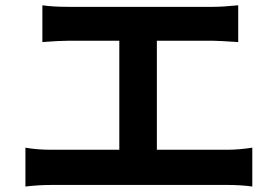

<svg xmlns="http://www.w3.org/2000/svg" viewBox="-20 -718 1040 719"><path d="M567.4 -157.2H832Q874 -157.2 924.8 -165V-19.5Q882.8 -25.4 832 -25.4H172.9Q125 -25.4 75.2 -19.5V-165Q117.2 -157.2 172.9 -157.2H426.8V-565.4H234.4Q202.1 -565.4 138.7 -560.5V-698.2Q177.7 -692.4 234.4 -692.4H778.3Q813.5 -692.4 872.1 -698.2V-560.5Q796.9 -565.4 778.3 -565.4H567.4Z"/></svg>

Font: Nasu
Style: Bold
Weight: 700
Designer: Ryoko NISHIZUKA (kana &amp; ideographs); Paul D. Hunt (Latin, Greek &amp; Cyrillic); Wenlong ZHANG (bopomofo); Sandoll C
Version: Version 2014.1215